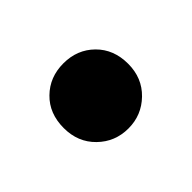

<svg xmlns="http://www.w3.org/2000/svg" viewBox="-51 -249 346 346"><g transform="rotate(-45 122.0 -76.0)"><path d="M40 -76.2Q40 -113.3 63.5 -136.2Q86.9 -159.2 122.1 -159.2Q157.2 -159.2 180.7 -136Q204.1 -112.8 204.1 -76.2Q204.1 -40 179.9 -16.6Q155.8 6.8 122.1 6.8Q87.9 6.8 64 -16.6Q40 -40 40 -76.2Z"/></g></svg>

Font: Montserrat SemiBold
Style: Regular
Weight: 600
Designer: Julieta Ulanovsky
Foundry: Julieta Ulanovsky
Version: Version 7.200